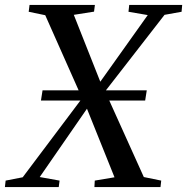

<svg xmlns="http://www.w3.org/2000/svg" viewBox="-47 -763 763 783"><path d="M-27 0 -24 -26.5 45.5 -40 303 -382.5 356.5 -422 555.5 -701.5 477 -715 480 -743H696L693.5 -715L624 -702.5L372 -378L319 -336L115 -41L196 -26.5L192.5 0ZM338 0 339.5 -26.5 420 -40 304.5 -327.5 291 -355.5 137.5 -701 70 -715 73.5 -743H340L336.5 -715.5L254 -702.5L364.5 -423.5L379.5 -395.5L539.5 -41L610.5 -26.5L607.5 0ZM120 -353 126.5 -394.5H551.5L545 -353Z"/></svg>

Font: Merriweather 96pt
Style: Italic
Weight: 400
Italic angle: -7.8°
Version: Version 2.101